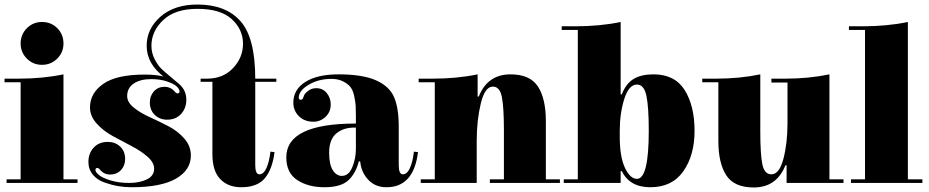

<svg xmlns="http://www.w3.org/2000/svg" viewBox="-20 -816 4099 847"><path d="M71 -453H0V-469H60Q169 -469 260 -488V-25H322V-9H9V-25H71ZM71 -624Q71 -664 98.5 -691.5Q126 -719 165 -719Q206 -719 233 -691.5Q260 -664 260 -624Q260 -585 232.5 -557.5Q205 -530 165 -530Q126 -530 98.5 -557.5Q71 -585 71 -624Z M774 -442 706 -471 707 -474Q627 -533 627 -614Q627 -689 688 -742.5Q749 -796 851 -796Q976 -796 1041 -722.5Q1106 -649 1106 -469H1199V-455H1106V-88Q1106 -47 1124 -47Q1143 -47 1155.5 -75Q1168 -103 1173 -147L1191 -145Q1182 -71 1149 -30.5Q1116 10 1044 10Q986 10 951.5 -26Q917 -62 917 -136V-455H865V-469H893Q964 -469 1008 -515.5Q1052 -562 1052 -623Q1052 -686 1002.5 -731.5Q953 -777 851 -777Q752 -777 700 -727.5Q648 -678 648 -614Q648 -583 662 -555.5Q676 -528 691.5 -513Q707 -498 734.5 -475.5Q762 -453 774 -442ZM647 -467Q599 -467 570 -447.5Q541 -428 541 -392Q541 -365 570 -341.5Q599 -318 640 -299.5Q681 -281 722.5 -259.5Q764 -238 793 -205Q822 -172 822 -130Q822 -66 756.5 -28Q691 10 560 10Q530 10 501 5Q472 0 440.5 -11Q409 -22 389.5 -45.5Q370 -69 370 -102Q370 -139 393 -164.5Q416 -190 456 -190Q488 -190 510 -169.5Q532 -149 532 -115Q532 -85 513.5 -65.5Q495 -46 465 -46Q442 -46 426 -62Q425 -63 423 -65Q421 -67 420 -68.5Q419 -70 418 -71Q417 -72 415.5 -73Q414 -74 412.5 -74.5Q411 -75 409 -75Q401 -75 401 -66Q401 -57 416.5 -44Q432 -31 468 -20Q504 -9 550 -9Q595 -9 627.5 -24.5Q660 -40 660 -72Q660 -99 631 -124.5Q602 -150 560.5 -171.5Q519 -193 477 -216Q435 -239 406 -271.5Q377 -304 377 -342Q377 -405 435.5 -446Q494 -487 618 -487Q710 -487 756 -456.5Q802 -426 802 -376Q802 -339 779 -313.5Q756 -288 717 -288Q685 -288 663 -309Q641 -330 641 -364Q641 -393 659 -413Q677 -433 706 -433Q732 -433 748 -415Q757 -404 763 -404Q772 -404 772 -413Q772 -422 760 -434Q748 -446 717.5 -456.5Q687 -467 647 -467Z M1550 -160V-253Q1498 -255 1465 -228.5Q1432 -202 1432 -142Q1432 -91 1448 -65.5Q1464 -40 1488 -40Q1518 -40 1534 -78Q1550 -116 1550 -160ZM1569 -104H1563Q1549 -50 1516 -20Q1483 10 1411 10Q1340 10 1291.5 -21.5Q1243 -53 1243 -122Q1243 -271 1550 -271V-304Q1550 -333 1549 -350Q1548 -367 1542.5 -392.5Q1537 -418 1526 -432Q1515 -446 1493.5 -457Q1472 -468 1442 -468Q1385 -468 1341.5 -442Q1298 -416 1298 -385Q1298 -376 1307 -376Q1310 -376 1312.5 -377.5Q1315 -379 1316 -381Q1317 -383 1318 -386.5Q1319 -390 1320 -391Q1321 -395 1324.5 -401Q1328 -407 1342 -417Q1356 -427 1375 -427Q1404 -427 1421.5 -405.5Q1439 -384 1439 -355Q1439 -322 1416 -300.5Q1393 -279 1363 -279Q1323 -279 1298.5 -303.5Q1274 -328 1274 -363Q1274 -421 1327 -454.5Q1380 -488 1473 -488Q1579 -488 1638 -462Q1697 -436 1718 -388.5Q1739 -341 1739 -258V-88Q1739 -47 1757 -47Q1776 -47 1788.5 -75Q1801 -103 1806 -147L1824 -145Q1805 10 1685 10Q1635 10 1604 -23.5Q1573 -57 1569 -104Z M1898 -453H1827V-469H1887Q1996 -469 2087 -488V-390H2092Q2131 -488 2232 -488Q2318 -488 2353 -434.5Q2388 -381 2388 -282V-25H2450V-9H2141V-25H2203V-240Q2203 -342 2194 -388Q2185 -434 2154 -434Q2119 -434 2101 -359.5Q2083 -285 2083 -195V-9H1836V-25H1898Z M2723 -61H2718V-9H2467V-25H2529V-684H2458V-700H2518Q2627 -700 2718 -719V-400H2723Q2742 -448 2775.5 -468Q2809 -488 2863 -488Q2957 -488 3000.5 -418.5Q3044 -349 3044 -239Q3044 -131 2994.5 -60.5Q2945 10 2849 10Q2758 10 2723 -61ZM2714 -239V-212Q2714 -124 2737 -75.5Q2760 -27 2790 -27Q2842 -27 2842 -239Q2842 -345 2831.5 -394Q2821 -443 2790 -443Q2754 -443 2734 -379.5Q2714 -316 2714 -239Z M3639 -25H3701V-9H3450V-87H3445Q3406 11 3305 11Q3219 11 3184 -42.5Q3149 -96 3149 -195V-453H3078V-469H3138Q3243 -469 3334 -488V-237Q3334 -136 3343 -91.5Q3352 -47 3383 -47Q3418 -47 3436 -115.5Q3454 -184 3454 -272V-452H3383V-469H3443Q3548 -469 3639 -488Z M3796 -25V-684H3725V-700H3785Q3894 -700 3985 -719V-25H4049V-9H3734V-25Z"/></svg>

Font: Elsie Swash Caps Black
Style: Regular
Weight: 900
Designer: Alejandro Inler
Foundry: Alejandro Inler
Version: 1.001